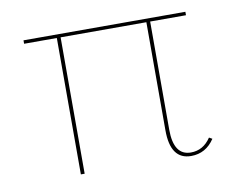

<svg xmlns="http://www.w3.org/2000/svg" viewBox="-54 -476 685 549"><g transform="rotate(-10 288.0 -201.5)"><path d="M519 -40 528 -35Q503 3 460 3Q400 3 400 -82V-396H151V0H140V-396H45V-406H515V-396H411V-82Q411 -7 461 -7Q497 -7 519 -40Z"/></g></svg>

Font: EauTest Hairline
Style: Regular
Weight: 250
Designer: Christian Thalmann (Catharsis Fonts)
Version: Version 0.001;PS 000.001;hotconv 1.0.88;makeotf.lib2.5.64775